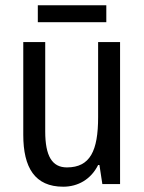

<svg xmlns="http://www.w3.org/2000/svg" viewBox="-20 -696 545 726"><path d="M382 -676H123V-612H382ZM434 -537H351V-253C351 -126 321 -63 233 -63C177 -63 151 -106 151 -199V-537H68V-186C68 -62 112 10 219 10C275 10 324 -18 351 -72H356L367 0H434Z"/></svg>

Font: Noto Sans Sinhala Condensed
Style: Regular
Weight: 400
Width: 3
Designer: Jelle Bosma - Monotype Design Team
Foundry: Monotype Imaging Inc.
Version: Version 2.006